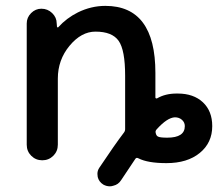

<svg xmlns="http://www.w3.org/2000/svg" viewBox="-20 -575 753 663"><path d="M521.5 -128.9Q515.6 -123 517.6 -116.2Q519.5 -106.4 525.4 -103.5Q532.2 -99.6 557.6 -99.6Q618.2 -99.6 618.2 -139.6Q618.2 -152.3 608.4 -161.1Q598.6 -169.9 584 -169.9Q557.6 -168.9 521.5 -128.9ZM412.1 -313.5Q412.1 -402.3 389.6 -434.1Q367.2 -465.8 309.6 -465.8Q260.7 -465.8 220.2 -417Q179.7 -368.2 179.7 -303.7V-75.2Q179.7 -52.7 164.1 -37.1Q148.4 -21.5 126 -21.5Q103.5 -21.5 87.9 -37.1Q72.3 -52.7 72.3 -75.2V-494.1Q72.3 -514.6 87.4 -529.8Q102.5 -544.9 123 -544.9Q144.5 -544.9 160.2 -529.8Q175.8 -514.6 175.8 -494.1L176.8 -482.4Q176.8 -481.4 178.7 -480.5Q180.7 -479.5 181.6 -481.4Q210 -512.7 249 -532.2Q294.9 -554.7 343.8 -554.7Q516.6 -554.7 516.6 -323.2V-238.3Q516.6 -236.3 518.6 -235.4Q520.5 -234.4 522.5 -235.4Q550.8 -252 589.8 -252Q591.8 -252 593.8 -252Q648.4 -252 680.7 -221.7Q712.9 -191.4 712.9 -139.6Q712.9 -82 669.9 -46.9Q627 -11.7 554.7 -11.7Q490.2 -11.7 458 -28.3Q451.2 -32.2 447.3 -26.4Q417 19.5 398.4 46.9Q388.7 62.5 371.1 66.4Q365.2 68.4 359.4 68.4Q347.7 68.4 336.9 62.5Q321.3 52.7 317.4 36.1Q316.4 30.3 316.4 25.4Q316.4 13.7 323.2 3.9Q376 -75.2 407.2 -116.2Q412.1 -122.1 412.1 -128.9Z"/></svg>

Font: Gen Jyuu Gothic P Medium
Style: Regular
Weight: 500
Designer: [Source Han Sans]
Ryoko NISHIZUKA  (kana & ideographs); Paul D. Hunt (Latin, Greek & Cyrillic); Wenlong ZHANG  (bopomofo
Version: Version 1.002.20150607